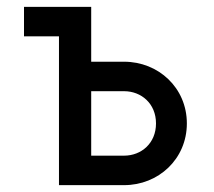

<svg xmlns="http://www.w3.org/2000/svg" viewBox="-20 -540 625 560"><path d="M435 -180C435 -122 392 -86 342 -86H246V-274H342C392 -274 435 -238 435 -180ZM50 -434H152V0H342C442 0 525 -76 525 -180C525 -284 442 -360 342 -360H246V-520H50Z"/></svg>

Font: Grotesk 02 Mince
Style: Bold
Weight: 400
Designer: Frank Adebiaye, contributions by Jérémy Landes, Ariel Martín Pérez
Foundry: Velvetyne Type Foundry
Version: Version 3.000;Glyphs 3.1.2 (3150)